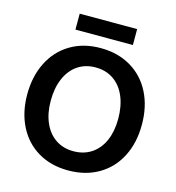

<svg xmlns="http://www.w3.org/2000/svg" viewBox="-126 -977 1008 1097"><g transform="rotate(15 378.5 -429.0)"><path d="M209.5 -870.1H549.3V-775.9H209.5ZM39.1 -347.7Q39.1 -454.6 80.6 -537.1Q122.1 -619.6 198.5 -665.5Q274.9 -711.4 376.5 -711.4Q479.5 -711.4 556.9 -665.5Q634.3 -619.6 675.8 -537.1Q717.3 -454.6 716.8 -347.7Q716.8 -241.7 675 -159.9Q633.3 -78.1 556.2 -33Q479 12.2 376.5 12.2Q274.9 12.2 198.5 -33Q122.1 -78.1 80.6 -159.9Q39.1 -241.7 39.1 -347.7ZM577.6 -346.2Q577.6 -421.4 553.7 -478Q529.8 -534.7 484.6 -565.9Q439.5 -597.2 377.4 -597.2Q316.4 -597.2 271.5 -566.2Q226.6 -535.2 202.4 -478.8Q178.2 -422.4 178.2 -347.7Q178.2 -273.9 202.4 -218.3Q226.6 -162.6 271.5 -132.1Q316.4 -101.6 377.4 -101.6Q438.5 -101.6 483.9 -131.8Q529.3 -162.1 553.5 -217.5Q577.6 -272.9 577.6 -346.2Z"/></g></svg>

Font: Selawik Semibold
Style: Regular
Weight: 600
Designer: Aaron Bell
Foundry: Microsoft Corporation
Version: Version 1.01